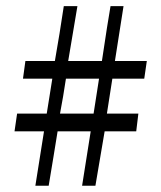

<svg xmlns="http://www.w3.org/2000/svg" viewBox="-20 -614 521 620"><path d="M173.8 -247.1H282.2L299.8 -359.9H192.9Q184.1 -300.8 173.8 -247.1ZM445.8 -359.9H342.8L325.2 -247.1H426.8L419.9 -189.9H317.9Q298.3 -72.8 288.1 -14.2H245.1L272.9 -189.9H166Q164.1 -177.7 152.6 -107.2Q141.1 -36.6 137.2 -14.2H94.2L122.1 -189.9H26.9L35.2 -247.1H130.9Q132.8 -259.8 139.9 -303.2Q147 -346.7 148.9 -359.9H54.2L62 -417H157.2Q172.9 -505.9 186 -594.2H230L200.2 -417H309.1Q328.1 -544.4 336.9 -594.2H378.9L351.1 -417H454.1Z"/></svg>

Font: Common Serif Medium
Style: Regular
Weight: 500
Designer: Philipp H. Poll, Khaled Hosny
Foundry: Stefan Peev, Context Ltd.
Version: Version 1.026